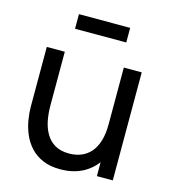

<svg xmlns="http://www.w3.org/2000/svg" viewBox="-111 -823 826 927"><g transform="rotate(15 302.0 -359.5)"><path d="M169 -660V-733H425V-660ZM275 14Q223 14 185.8 -2.5Q148.5 -19 124 -46.5Q99.5 -74 85.5 -107.5Q71.5 -141 65.8 -176Q60 -211 60 -241.5V-540H150V-269.5Q150 -231.5 157 -196Q164 -160.5 180.8 -132Q197.5 -103.5 225.8 -87Q254 -70.5 296.5 -70.5Q330 -70.5 357.5 -82Q385 -93.5 404.5 -116.2Q424 -139 434.5 -174Q445 -209 445 -255.5V-540H534.5V0H455V-69.5Q430.5 -37 396 -16.5Q344.5 14 275 14Z"/></g></svg>

Font: Cns Manrope Med
Style: Regular
Weight: 500
Designer: Mikhail Sharanda
Foundry: Mikhail Sharanda
Version: Version 4.504